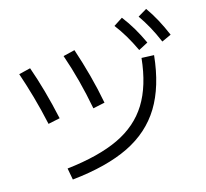

<svg xmlns="http://www.w3.org/2000/svg" viewBox="-116 -950 1170 1093"><g transform="rotate(-15 469.0 -403.0)"><path d="M738.3 -555.7 811.5 -552.7Q793 -372.1 721.7 -255.4Q650.4 -138.7 518.6 -74.2Q386.7 -9.8 181.6 11.7L168.9 -56.6Q357.4 -78.1 476.1 -134.3Q594.7 -190.4 658.2 -292.5Q721.7 -394.5 738.3 -555.7ZM42 -646.5 110.4 -663.1Q134.8 -594.7 157.2 -514.6Q179.7 -434.6 199.2 -344.7L129.9 -330.1Q110.4 -419.9 87.9 -499Q65.4 -578.1 42 -646.5ZM312.5 -680.7 380.9 -697.3Q407.2 -619.1 430.2 -533.7Q453.1 -448.2 468.8 -364.3L399.4 -349.6Q366.2 -526.4 312.5 -680.7ZM636.7 -771.5 689.5 -805.7Q719.7 -766.6 744.6 -724.6Q769.5 -682.6 793 -631.8L737.3 -602.5Q712.9 -654.3 689 -694.3Q665 -734.4 636.7 -771.5ZM783.2 -787.1 835.9 -818.4Q864.3 -778.3 887.2 -735.8Q910.2 -693.4 932.6 -640.6L877 -615.2Q854.5 -668 832 -708.5Q809.6 -749 783.2 -787.1Z"/></g></svg>

Font: Pretendard JP Variable
Style: Regular
Weight: 400
Designer: Base glyphs from Inter by Rasmus Andersson; Hangul glyphs from Noto Sans CJK(Source Han Sans) by Jang Soo-young and Kang
Foundry: Kil Hyung-jin
Version: Version 1.307;Glyphs 3.2 (3192)